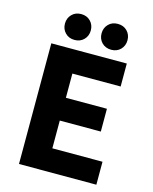

<svg xmlns="http://www.w3.org/2000/svg" viewBox="-124 -921 796 1002"><g transform="rotate(15 274.0 -420.0)"><path d="M77.1 -651.9H484.9V-527.8H224.1V-397H445.8V-273.9H224.1V-124H495.1V0H77.1ZM336.4 -720.2Q316.9 -740.2 316.9 -770Q316.9 -799.8 336.4 -819.8Q355.5 -839.8 386.7 -839.8Q418 -839.8 437.5 -819.8Q457 -799.8 457 -770Q457 -740.2 437.5 -720.2Q418 -700.2 387.2 -700.2Q356.4 -700.2 336.4 -720.2ZM239.3 -720.2Q219.7 -700.2 189 -700.2Q158.2 -700.2 138.7 -720.2Q119.1 -740.2 119.1 -770Q119.1 -799.8 138.7 -819.8Q158.2 -839.8 189 -839.8Q219.7 -839.8 239.3 -819.8Q258.8 -799.8 258.8 -770Q258.8 -740.2 239.3 -720.2Z"/></g></svg>

Font: SourceSansPro-Bold
Style: Bold
Weight: 700
Designer: Paul D. Hunt
Foundry: Adobe Systems Incorporated
Version: Version 1.050;PS Version 1.000;hotconv 1.0.70;makeotf.lib2.5